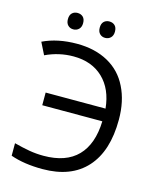

<svg xmlns="http://www.w3.org/2000/svg" viewBox="-131 -984 891 1084"><g transform="rotate(15 315.0 -441.5)"><path d="M186 -797Q205 -797 218 -809.5Q231 -822 231 -845Q231 -869 218.5 -881Q206 -893 186 -893Q167 -893 154.5 -881Q142 -869 142 -845Q142 -822 154.5 -809.5Q167 -797 186 -797ZM372 -797Q391 -797 404 -809.5Q417 -822 417 -845Q417 -869 404.5 -881Q392 -893 372 -893Q353 -893 340.5 -881Q328 -869 328 -845Q328 -822 340.5 -809.5Q353 -797 372 -797ZM478 -412H128V-338H479Q475 -204 407 -134Q339 -64 208 -64Q165 -64 125 -71Q85 -78 35 -91V-18Q114 10 222 10Q389 10 478 -88.5Q567 -187 567 -371Q567 -479 527 -559Q488 -639 411 -681.5Q334 -724 229 -724Q115 -724 30 -683L65 -613Q143 -650 228 -650Q335 -650 401 -587Q467 -524 478 -412Z"/></g></svg>

Font: OpenSansMMV
Style: Regular
Weight: 400
Designer: Steve Matteson
Foundry: Ascender Corporation
Version: Version 4.000